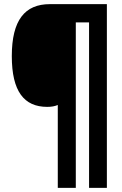

<svg xmlns="http://www.w3.org/2000/svg" viewBox="-20 -780 590 927"><path d="M496 127V-760H221C100 -760 37 -683 37 -509C37 -339 96 -264 208 -264C229 -264 244 -267 259 -273V127H346V-672H410V127Z"/></svg>

Font: Noto Sans Armenian Condensed Black
Style: Regular
Weight: 900
Width: 3
Designer: Monotype Design Team
Foundry: Monotype Imaging Inc.
Version: Version 2.008